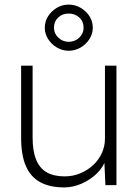

<svg xmlns="http://www.w3.org/2000/svg" viewBox="-20 -806 600 836"><path d="M72 -205V-520H122V-207Q122 -149 137 -111.5Q152 -74 183 -56Q214 -38 261 -38Q298 -38 330 -51.5Q362 -65 386 -87.5Q410 -110 423.5 -139.5Q437 -169 437 -202V-520H487V0H439L434 -110H440Q429 -77 401 -50Q373 -23 335.5 -6.5Q298 10 260 10Q196 10 154.5 -13Q113 -36 92.5 -83.5Q72 -131 72 -205ZM175 -685Q175 -713 189.5 -735.5Q204 -758 227.5 -772Q251 -786 279 -786Q307 -786 331 -772Q355 -758 369.5 -735.5Q384 -713 384 -685Q384 -659 369.5 -636Q355 -613 331 -599Q307 -585 279 -585Q252 -585 228 -599Q204 -613 189.5 -636Q175 -659 175 -685ZM344 -685Q344 -713 325 -730Q306 -747 279 -747Q251 -747 233 -729.5Q215 -712 215 -685Q215 -660 234 -642Q253 -624 279 -624Q306 -624 325 -642Q344 -660 344 -685Z"/></svg>

Font: Mach ExtraLight
Style: Regular
Weight: 250
Version: Version 1.002